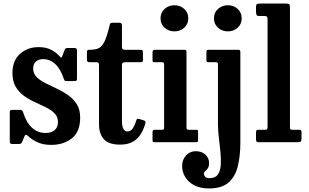

<svg xmlns="http://www.w3.org/2000/svg" viewBox="-20 -800 1736 1080"><path d="M338 -359Q319.5 -414 289.8 -440.8Q260 -467.5 224 -467.5Q197.5 -467.5 182 -453.8Q166.5 -440 166.5 -414.5Q166.5 -386.5 185.5 -367.2Q204.5 -348 234.5 -332.8Q264.5 -317.5 298.5 -301.8Q332.5 -286 362.5 -265.2Q392.5 -244.5 411.8 -214Q431 -183.5 431 -138.5Q431 -59 384.5 -22Q338 15 268 15Q223.5 15 191.5 0.5Q159.5 -14 137 -35.5Q124 -48.5 117.5 -33L105 -2Q102.5 4 98.5 7Q94.5 10 85.5 10H47.5Q35 10 35 -4.5V-166Q35 -175 37.2 -178.5Q39.5 -182 48 -182H92Q102 -182 104.8 -178.8Q107.5 -175.5 110 -168.5Q128.5 -109.5 160.8 -80.8Q193 -52 236 -52Q269 -52 287.5 -68Q306 -84 306 -113Q306 -142.5 287.5 -161.8Q269 -181 239.8 -195.5Q210.5 -210 177.8 -224.8Q145 -239.5 116 -260Q87 -280.5 68.5 -311.5Q50 -342.5 50 -390Q50 -459 92.5 -497Q135 -535 197 -535Q239 -535 268 -519.8Q297 -504.5 314 -485Q321 -477 324 -476Q327 -475 331 -487L343.5 -519Q346 -525.5 349.5 -527.8Q353 -530 363 -530H400Q413 -530 413 -516V-357.5Q413 -349 410.2 -346.5Q407.5 -344 399 -344H356Q345 -344 342.8 -347.8Q340.5 -351.5 338 -359Z M797.5 -106Q789 -74.5 772.8 -47.2Q756.5 -20 728.2 -3.2Q700 13.5 655.5 13.5Q591.5 13.5 564.2 -17Q537 -47.5 537 -101V-432.5Q537 -442 534.2 -446Q531.5 -450 521.5 -450H486Q476 -450 472.5 -452.8Q469 -455.5 469 -465.5V-505Q469 -515.5 472 -517.8Q475 -520 485 -520Q514 -520 533.2 -528Q552.5 -536 567 -564.8Q581.5 -593.5 596.5 -656.5Q598.5 -665.5 600.8 -668.8Q603 -672 615 -672H652Q666 -672 666 -657V-537Q666 -526 670.2 -523Q674.5 -520 684.5 -520H769Q778 -520 781 -517Q784 -514 784 -504.5V-462.5Q784 -454 780.5 -452Q777 -450 768.5 -450H685.5Q676 -450 671 -447Q666 -444 666 -433.5V-121Q666 -60.5 697 -60.5Q715 -60.5 726.8 -78Q738.5 -95.5 746.5 -122.5Q749 -130.5 752.8 -131.2Q756.5 -132 765.5 -130L788.5 -123Q801 -119 797.5 -106Z M883 -697Q883 -729.5 906 -750Q929 -770.5 961 -770.5Q993.5 -770.5 1016.2 -750Q1039 -729.5 1039 -697Q1039 -664.5 1016.2 -644Q993.5 -623.5 961 -623.5Q929 -623.5 906 -644Q883 -664.5 883 -697ZM892 -450H849.5Q842 -450 840 -452Q838 -454 838 -461.5V-506.5Q838 -520 851 -520H1018.5Q1029 -520 1029 -509.5V-82Q1029 -70 1039.5 -70H1081.5Q1089 -70 1091.5 -68.5Q1094 -67 1094 -59.5V-13Q1094 -5 1092 -2.5Q1090 0 1082 0H852.5Q844.5 0 841.2 -2Q838 -4 838 -12V-55Q838 -65 841.2 -67.5Q844.5 -70 853.5 -70H891Q899.5 -70 901.2 -72.5Q903 -75 903 -83V-437.5Q903 -450 892 -450Z M1183.5 -697Q1183.5 -729.5 1206.5 -750Q1229.5 -770.5 1261.5 -770.5Q1294 -770.5 1316.8 -750Q1339.5 -729.5 1339.5 -697Q1339.5 -664.5 1316.8 -644Q1294 -623.5 1261.5 -623.5Q1229.5 -623.5 1206.5 -644Q1183.5 -664.5 1183.5 -697ZM1195 -450H1155Q1146 -450 1143.5 -452.2Q1141 -454.5 1141 -464V-504.5Q1141 -514.5 1143.5 -517.2Q1146 -520 1156.5 -520H1318Q1326.5 -520 1329.2 -517.5Q1332 -515 1332 -506V2Q1332 78.5 1317.2 136.8Q1302.5 195 1264.5 227.5Q1226.5 260 1156.5 260Q1086 260 1045.2 223.2Q1004.5 186.5 1004.5 132Q1004.5 98.5 1026.5 74.5Q1048.5 50.5 1081 50.5Q1115 50.5 1135.5 69.8Q1156 89 1156 116.5Q1156 137 1148.8 147Q1141.5 157 1134.2 162.8Q1127 168.5 1127 177.5Q1127 186 1133.8 194Q1140.5 202 1160 202Q1191.5 202 1205.5 181.8Q1219.5 161.5 1221.8 128.2Q1224 95 1220 54.8Q1216 14.5 1211 -26.2Q1206 -67 1206 -101V-438.5Q1206 -450 1195 -450Z M1468 -710H1437.5Q1426.5 -710 1423.2 -715.8Q1420 -721.5 1420 -734.5V-760Q1420 -774 1425.5 -777Q1431 -780 1445 -780H1585.5Q1601 -780 1606 -777Q1611 -774 1611 -758V-93Q1611 -78.5 1612.5 -74.2Q1614 -70 1627 -70H1661.5Q1669.5 -70 1672.8 -67.2Q1676 -64.5 1676 -56V-22Q1676 -6.5 1670.8 -3.2Q1665.5 0 1650.5 0H1439.5Q1428 0 1424 -2.8Q1420 -5.5 1420 -17.5V-51.5Q1420 -61.5 1422.2 -65.8Q1424.5 -70 1435 -70H1470.5Q1480 -70 1482.5 -73Q1485 -76 1485 -91V-690.5Q1485 -703.5 1481.2 -706.8Q1477.5 -710 1468 -710Z"/></svg>

Font: Besley* Narrow Semi
Style: Regular
Weight: 600
Width: 4
Designer: Owen Earl
Foundry: indestructible type*
Version: Version 3.000; ttfautohint (v1.8.3)